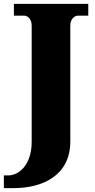

<svg xmlns="http://www.w3.org/2000/svg" viewBox="-47 -734 492 994"><path d="M-27 240H23C166 240 317 180 317 -2V-601C317 -636 339 -653 357 -653H410V-714H25V-653H79C95 -653 117 -636 117 -602V-1C117 127 45 174 -3 174H-27Z"/></svg>

Font: Noto Serif Georgian Black
Style: Regular
Weight: 900
Designer: Monotype Design Team, Akaki Razmadze
Foundry: Google LLC
Version: Version 2.003